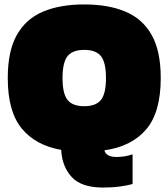

<svg xmlns="http://www.w3.org/2000/svg" viewBox="-20 -674 760 866"><path d="M445 172Q348 172 304 125Q260 78 256 2Q141 -18 78 -94.5Q15 -171 15 -322Q15 -444 56 -516.5Q97 -589 174 -621.5Q251 -654 360 -654Q469 -654 546 -621.5Q623 -589 664 -516.5Q705 -444 705 -322Q705 -167 639 -90Q573 -13 451 4Q458 34 506 34Q544 34 578 22V156Q558 162 522 167Q486 172 445 172ZM360 -195Q413 -195 435.5 -223.5Q458 -252 458 -322Q458 -392 435.5 -420.5Q413 -449 360 -449Q307 -449 284.5 -420.5Q262 -392 262 -322Q262 -252 284.5 -223.5Q307 -195 360 -195Z"/></svg>

Font: Kanit Black
Style: Regular
Weight: 900
Designer: Katatrad Team
Foundry: CadsonDemak
Version: Version 2.000; ttfautohint (v1.8.3)